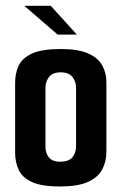

<svg xmlns="http://www.w3.org/2000/svg" viewBox="-20 -647 425 671"><path d="M189.9 4.7Q124.4 4.7 90.6 -11.3Q56.8 -27.3 44.9 -54.3Q32.9 -81.3 32.9 -112.6V-358.4Q32.9 -390.7 45 -417.2Q57.2 -443.7 91.5 -459.7Q125.7 -475.7 193 -475.7Q253.3 -475.7 287.9 -460.3Q322.5 -445 337.1 -418.8Q351.8 -392.7 351.8 -359.8V-116.6Q351.8 -82 337 -54.4Q322.2 -26.7 286.9 -11Q251.6 4.7 189.9 4.7ZM189.3 -81.8Q220.1 -81.8 233 -97.2Q245.8 -112.6 245.8 -136.5V-340.2Q245.8 -361.4 233.3 -377.8Q220.8 -394.2 192.3 -394.2Q164.2 -394.2 151.5 -378Q138.9 -361.8 138.9 -340.2V-133.4Q138.9 -111.6 151.2 -96.7Q163.5 -81.8 189.3 -81.8ZM181.4 -526.1 64.9 -626.7H157.4L248.7 -526.1Z"/></svg>

Font: Smooch Sans Thin
Style: Regular
Weight: 100
Designer: Robert E. Leuschke
Foundry: Robert E. Leuschke
Version: Version 1.010